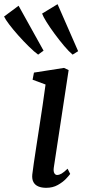

<svg xmlns="http://www.w3.org/2000/svg" viewBox="-96 -889 409 919"><path d="M125 10Q103 10 87.2 3.2Q71.5 -3.5 64 -17.5Q56.5 -31.5 58.5 -53.5Q60.5 -73 65.8 -107.8Q71 -142.5 77.8 -187.5Q84.5 -232.5 92.5 -283Q100.5 -333.5 108 -385Q115.5 -436.5 122 -484.5L60 -507.5L66.5 -541.5L210.5 -564L232.5 -553.5L161.5 -87Q159 -69 164 -60.2Q169 -51.5 177 -51.5Q187.5 -51.5 199 -58.2Q210.5 -65 227.5 -81.5L240 -56.5Q235 -49 219.8 -33Q204.5 -17 180.5 -3.5Q156.5 10 125 10ZM86.5 -627.5Q68.5 -640.5 43 -665.5Q17.5 -690.5 -7.8 -718.8Q-33 -747 -51.8 -771.8Q-70.5 -796.5 -76.5 -810L-7 -861.5L112.5 -646.5ZM251.5 -627.5Q234 -642 211 -669.2Q188 -696.5 165.5 -727Q143 -757.5 126.5 -784Q110 -810.5 105.5 -824L179.5 -869L278 -644Z"/></svg>

Font: Merriweather 24pt
Style: Italic
Weight: 400
Italic angle: -7.8°
Designer: Eben Sorkin
Foundry: Eben Sorkin
Version: Version 2.101